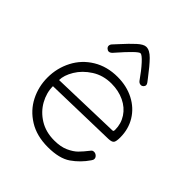

<svg xmlns="http://www.w3.org/2000/svg" viewBox="-199 -862 998 998"><g transform="rotate(45 300.0 -363.5)"><path d="M54 -253Q54 -322 85 -382Q116 -442 174.5 -477.5Q233 -513 310 -513Q377 -513 430 -485.5Q483 -458 512.5 -409.5Q542 -361 542 -300Q542 -272 535.5 -262Q529 -252 504 -251L106 -241Q106 -193 131 -148Q156 -103 202 -74.5Q248 -46 310 -46Q357 -46 389 -60.5Q421 -75 439.5 -93.5Q458 -112 483 -144Q488 -151 499 -151Q509 -151 517.5 -143.5Q526 -136 526 -126Q526 -118 519 -109Q487 -62 441 -30Q395 2 311 2Q229 2 171 -34Q113 -70 83.5 -128Q54 -186 54 -253ZM487 -297Q492 -297 493.5 -300Q495 -303 495 -310Q495 -354 471.5 -390Q448 -426 406 -446Q364 -466 312 -466Q251 -466 204 -436Q157 -406 131.5 -363.5Q106 -321 106 -286ZM405 -578Q373 -624 345.5 -654Q318 -684 307 -684Q291 -684 209 -590Q196 -573 184 -573Q176 -573 169 -579.5Q162 -586 162 -594Q162 -604 170 -612L194 -638Q230 -678 258 -703.5Q286 -729 305 -729Q330 -729 358 -700.5Q386 -672 426 -619L439 -602Q445 -594 445 -588Q445 -580 439 -574Q433 -568 425 -568Q413 -568 405 -578Z"/></g></svg>

Font: Mali Light
Style: Regular
Weight: 300
Designer: Kitiyaporn Chalermlarp | Katatrad Aksorn Co.,Ltd.
Foundry: Cadson Demak Co.,Ltd.
Version: Version 1.000; ttfautohint (v1.6)